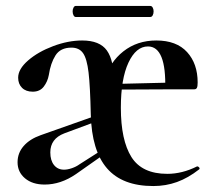

<svg xmlns="http://www.w3.org/2000/svg" viewBox="-20 -613 690 645"><path d="M285 -228Q283 -323 277.5 -369.5Q272 -416 259 -434.5Q246 -453 220 -453Q183 -453 166.5 -427Q150 -401 144 -361Q140 -339 127 -322Q114 -305 90 -305Q67 -305 54 -318Q41 -331 41 -352Q41 -381 74.5 -410Q108 -439 158.5 -458Q209 -477 256 -477Q315 -477 339 -443.5Q363 -410 363 -337L386 -251Q386 -142 421.5 -85.5Q457 -29 542 -29Q592 -29 642 -54H643Q646 -54 649 -50.5Q652 -47 649 -44Q612 -15 574.5 -1.5Q537 12 495 12Q391 12 339.5 -47.5Q288 -107 285 -228ZM365 -331 572 -336V-313L366 -312ZM505 -477Q573 -477 608.5 -438Q644 -399 644 -336Q644 -323 641.5 -318Q639 -313 633 -313H535Q539 -457 477 -457Q437 -457 411.5 -402.5Q386 -348 386 -251L330 -342Q348 -404 394.5 -440.5Q441 -477 505 -477ZM39 -68Q39 -99 59.5 -122.5Q80 -146 117 -159L318 -230L320 -211L196 -165Q149 -147 149 -101Q149 -74 161.5 -58.5Q174 -43 195 -43Q207 -43 221.5 -48Q236 -53 247 -61L327 -112L329 -94L235 -28Q184 7 130 7Q89 7 64 -14Q39 -35 39 -68ZM224 -575Q224 -582 227 -587.5Q230 -593 234 -593H485Q490 -593 493 -587.5Q496 -582 496 -575Q496 -567 493 -561.5Q490 -556 485 -556H234Q230 -556 227 -561.5Q224 -567 224 -575Z"/></svg>

Font: Cormorant Unicase
Style: Bold
Weight: 700
Designer: Christian Thalmann (Catharsis Fonts)
Foundry: Catharsis Fonts
Version: Version 4.000